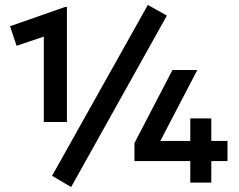

<svg xmlns="http://www.w3.org/2000/svg" viewBox="-20 -738 967 776"><path d="M157 -245V-590L47 -553L20.5 -632L243.5 -710H250.5V-245ZM749 0V-87H523.5V-160L677 -455H777.5L628 -168.5H749V-259.5H834V-168.5H899.5V-87H834V0ZM267.5 18 190.5 -27.5 577.5 -718 654.5 -675Z"/></svg>

Font: Geologica Cursive SemiBold
Style: Regular
Weight: 600
Designer: Sindre Bremnes, Frode Helland
Foundry: Monokrom Skriftforlag AS
Version: Version 1.010;gftools[0.9.28]